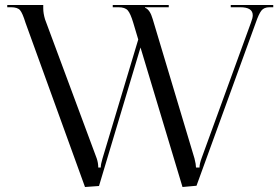

<svg xmlns="http://www.w3.org/2000/svg" viewBox="-20 -739 1121 768"><path d="M9 -719H153V-705Q153 -686 160 -662L367 -105Q373 -87 373 -69H383Q383 -82 390 -105L533 -581L513 -648Q502 -685 491 -697.5Q480 -710 454 -710H431V-719H655V-710H560V-708Q580 -701 591 -662L758 -105Q764 -81 764 -69H778Q778 -84 787 -108L984 -649Q991 -667 991 -678Q991 -710 941 -710H903V-719H1073V-710H1058Q1036 -710 1025.5 -696.5Q1015 -683 1003 -648L766 4L710 9L542 -549L376 5L320 9L82 -648Q70 -687 60 -698.5Q50 -710 24 -710H9Z"/></svg>

Font: FoglihtenNo06
Style: Regular
Weight: 500
Designer: gluk (gluksza@wp.pl)
Foundry: gluk (gluksza@wp.pl)
Version: Version 0.76